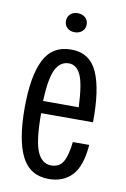

<svg xmlns="http://www.w3.org/2000/svg" viewBox="-81 -736 520 795"><g transform="rotate(10 179.0 -338.5)"><path d="M32 -262Q32 -396 66.5 -465Q101 -534 181 -534Q259 -534 291 -462Q323 -390 321 -253H103Q103 -137 122.5 -92Q142 -47 181 -47Q216 -47 231.5 -74.5Q247 -102 253 -158H322Q315 -68 278.5 -29Q242 10 181 10Q102 10 67 -58.5Q32 -127 32 -262ZM252 -304Q248 -402 230.5 -439Q213 -476 181 -476Q145 -476 125.5 -438.5Q106 -401 102 -304ZM138 -647Q138 -665 150 -676Q162 -687 181 -687Q200 -687 212.5 -676Q225 -665 225 -647Q225 -629 212.5 -618Q200 -607 181 -607Q162 -607 150 -618Q138 -629 138 -647Z"/></g></svg>

Font: Mona Sans Condensed
Style: Regular
Weight: 400
Width: 3
Designer: Deni Anggara
Foundry: GitHub
Version: Version 2.000